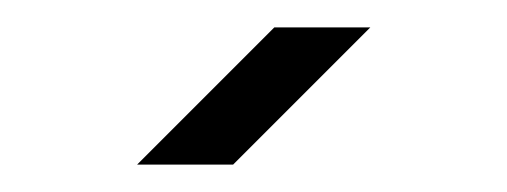

<svg xmlns="http://www.w3.org/2000/svg" viewBox="-20 -990 370 140"><path d="M250 -970 150 -870H80L180 -970Z"/></svg>

Font: Gauge
Style: Regular
Weight: 400
Designer: Daniel Pimley
Foundry: Daniel Pimley
Version: Version 2.0